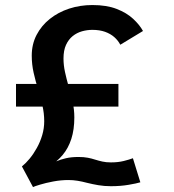

<svg xmlns="http://www.w3.org/2000/svg" viewBox="-20 -726 690 762"><path d="M43.5 -303V-393H450V-303ZM174.5 -65.5H67Q82 -77.5 97.5 -96.2Q113 -115 126.2 -138.8Q139.5 -162.5 147.5 -189.5Q155.5 -216.5 155.5 -245Q155.5 -277 148 -308.5Q140.5 -340 131 -372Q121 -404 113.5 -437.2Q106 -470.5 106 -505Q106 -550.5 125.2 -587.5Q144.5 -624.5 177.8 -651Q211 -677.5 254.5 -691.8Q298 -706 346.5 -706Q403.5 -706 443.2 -690.5Q483 -675 508.5 -651.2Q534 -627.5 547.5 -603L457.5 -548.5Q448.5 -565.5 433.5 -578.8Q418.5 -592 396.8 -599.8Q375 -607.5 346.5 -607.5Q326 -607.5 305.5 -601.8Q285 -596 268.5 -582.8Q252 -569.5 242 -547.8Q232 -526 232 -493.5Q232 -467.5 238 -440Q244 -412.5 252 -384.5Q261 -354 268 -322.8Q275 -291.5 275 -260Q275 -211.5 263 -174.5Q251 -137.5 228.5 -110.8Q206 -84 174.5 -65.5ZM111 16.5 67 -65.5Q68 -65.5 79.2 -66.2Q90.5 -67 108 -68Q125.5 -69 144.2 -70.2Q163 -71.5 179 -73Q188.5 -79 204.2 -86Q220 -93 241.8 -98Q263.5 -103 291.5 -103Q312.5 -103 328.2 -100Q344 -97 357.5 -92.5Q372 -88 386.5 -84.8Q401 -81.5 420 -81.5Q448.5 -81.5 470.8 -87Q493 -92.5 507.5 -98L537 -2.5Q522.5 2 490.2 7.5Q458 13 420 13Q394 13 370.5 9Q347 5 325 -0.5Q306.5 -5.5 288.2 -8.5Q270 -11.5 251.5 -11.5Q222 -11.5 191.5 -5.8Q161 0 138.8 6.8Q116.5 13.5 111 16.5Z"/></svg>

Font: Trispace Thin Medium
Style: Regular
Weight: 500
Version: Version 1.210